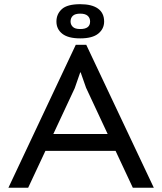

<svg xmlns="http://www.w3.org/2000/svg" viewBox="-20 -882 762 902"><path d="M19.5 0ZM19.5 0 335.9 -671.4H385.3L702.6 0H604L522.9 -173.3H193.4L112.3 0ZM384.3 -469.7 358.9 -542H356.9L331.1 -467.8L230.5 -252.4H485.8ZM245.1 -780.8Q245.1 -815.9 270.5 -839.1Q295.9 -862.3 356.9 -862.3Q411.6 -862.3 440.4 -841.6Q469.2 -820.8 469.2 -780.8Q469.2 -746.6 441.7 -724.1Q414.1 -701.7 356.9 -701.7Q300.3 -701.7 272.7 -723.4Q245.1 -745.1 245.1 -780.8ZM311.5 -780.8Q311.5 -766.6 321.8 -756.1Q332 -745.6 356.9 -745.6Q403.3 -745.6 403.3 -780.8Q403.3 -797.9 391.8 -807.9Q380.4 -817.9 356.9 -817.9Q333 -817.9 322.3 -807.9Q311.5 -797.9 311.5 -780.8Z"/></svg>

Font: PT Astra Sans
Style: Regular
Weight: 400
Designer: A.Korolkova, I. Chaeva
Foundry: ParaType Ltd
Version: Version 1.001; ttfautohint (v1.6)